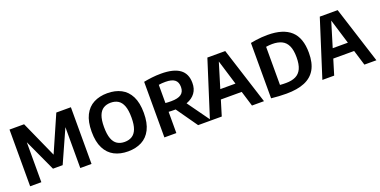

<svg xmlns="http://www.w3.org/2000/svg" viewBox="-18 -1244 3746 1893"><g transform="rotate(-20 1855.0 -297.0)"><path d="M70 0V-595H223L401.5 -197H386.5L561 -595H714V0H596V-482.5H620L442.5 -86H341L158.5 -482H187.5V0Z M1097 7.5Q1015 7.5 953.5 -24.5Q892 -56.5 857.8 -124Q823.5 -191.5 823.5 -297Q823.5 -403 857.8 -470.8Q892 -538.5 953.8 -570.5Q1015.5 -602.5 1097 -602.5Q1179.5 -602.5 1241 -570.5Q1302.5 -538.5 1336.8 -470.8Q1371 -403 1371 -297Q1371 -191.5 1336.8 -124Q1302.5 -56.5 1240.8 -24.5Q1179 7.5 1097 7.5ZM1097 -92Q1142 -92 1174.2 -111.8Q1206.5 -131.5 1223.8 -176Q1241 -220.5 1241 -295Q1241 -372 1223.8 -417.5Q1206.5 -463 1174.2 -483Q1142 -503 1097 -503Q1052.5 -503 1020.5 -483.2Q988.5 -463.5 971.2 -419Q954 -374.5 954 -300Q954 -223 971 -177.5Q988 -132 1020.2 -112Q1052.5 -92 1097 -92Z M1478.5 0V-583.5Q1519 -591.5 1565 -597Q1611 -602.5 1661.5 -602.5Q1792 -602.5 1857 -555.2Q1922 -508 1922 -411.5Q1922.5 -349 1891.2 -306.5Q1860 -264 1802.5 -242.5Q1745 -221 1666.5 -221Q1650.5 -221 1634.5 -221.5Q1618.5 -222 1604 -223V0ZM1832.5 0 1639.5 -274.5H1775L1972 0ZM1664.5 -312.5Q1736 -312.5 1769.2 -336.8Q1802.5 -361 1802.5 -412Q1802.5 -464 1771.2 -487.8Q1740 -511.5 1674 -511.5Q1654 -511.5 1637.2 -510.2Q1620.5 -509 1604 -506V-315Q1621.5 -313.5 1634.2 -313Q1647 -312.5 1664.5 -312.5Z M1956.5 0 2146 -595H2333.5L2523.5 0H2397.5L2232 -542H2245.5L2080.5 0ZM2078 -161 2104 -259H2375L2401 -161Z M2758.5 6.5Q2720.5 6.5 2679.8 4.2Q2639 2 2599 -2.5V-583.5Q2626 -589 2656.2 -593.2Q2686.5 -597.5 2717.5 -599.8Q2748.5 -602 2779 -602Q2941 -602 3022 -528Q3103 -454 3103 -297Q3103 -191 3064.8 -124.2Q3026.5 -57.5 2949.8 -25.5Q2873 6.5 2758.5 6.5ZM2790.5 -94Q2850.5 -94 2891.2 -113.8Q2932 -133.5 2952.8 -178Q2973.5 -222.5 2973.5 -297.5Q2973.5 -372 2953 -417Q2932.5 -462 2892 -482Q2851.5 -502 2791.5 -502Q2775.5 -502 2758.5 -500.5Q2741.5 -499 2726.5 -496.5V-96.5Q2744 -95 2759.5 -94.5Q2775 -94 2790.5 -94Z M3136 0 3325.5 -595H3513L3703 0H3577L3411.5 -542H3425L3260 0ZM3257.5 -161 3283.5 -259H3554.5L3580.5 -161Z"/></g></svg>

Font: Encode Sans SC SemiCondensed SemiBold
Style: Regular
Weight: 600
Width: 4
Designer: Multiple Designers
Foundry: Impallari Type
Version: Version 3.002